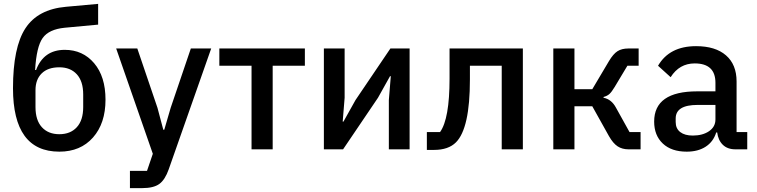

<svg xmlns="http://www.w3.org/2000/svg" viewBox="-20 -770 3902 990"><path d="M286 12Q47 12 47 -315Q47 -526 111 -624Q175 -722 320 -735L486 -750V-643L314 -627Q232 -619 200 -574Q168 -529 161 -409H166Q205 -513 314 -513Q407 -513 465.5 -444Q524 -375 524 -256Q524 -134 459.5 -61Q395 12 286 12ZM409 -218V-283Q409 -351 376 -387Q343 -423 286 -423Q227 -423 195 -391.5Q163 -360 163 -305V-218Q163 -150 196 -114Q229 -78 286 -78Q343 -78 376 -114Q409 -150 409 -218Z M860 -214 964 -520H1069L850 103Q831 157 801.5 178.5Q772 200 713 200H650V111H738L768 23L579 -520H688L792 -214L822 -101H827Z M1277 0V-431H1111V-520H1552V-431H1386V0Z M1650 0V-520H1757V-266L1747 -143H1751L1813 -254L1993 -520H2092V0H1985V-254L1995 -377H1991L1929 -266L1749 0Z M2181 3V-89H2249Q2298 -157 2298 -365V-520H2676V0H2567V-431H2403V-360Q2403 -108 2331 -36Q2292 3 2218 3Z M2833 0V-520H2942V-310H3034L3120 -455Q3142 -492 3164 -506Q3186 -520 3220 -520H3273V-431H3215L3149 -321Q3134 -296 3122.5 -285.5Q3111 -275 3092 -270V-266Q3133 -258 3156 -215L3226 -89H3283V0H3221Q3188 0 3164.5 -15.5Q3141 -31 3120 -68L3034 -222H2942V0Z M3833 0H3772Q3731 0 3707 -23.5Q3683 -47 3678 -87H3673Q3658 -39 3618.5 -13.5Q3579 12 3521 12Q3442 12 3397.5 -30Q3353 -72 3353 -143Q3353 -299 3575 -299H3669V-343Q3669 -443 3562 -443Q3483 -443 3438 -372L3373 -431Q3432 -532 3569 -532Q3669 -532 3723.5 -484.5Q3778 -437 3778 -350V-89H3833ZM3552 -71Q3603 -71 3636 -93.5Q3669 -116 3669 -154V-229H3577Q3464 -229 3464 -159V-141Q3464 -107 3487.5 -89Q3511 -71 3552 -71Z"/></svg>

Font: IBM Plex Sans Medm
Style: Regular
Weight: 500
Designer: Mike Abbink, Paul van der Laan, Pieter van Rosmalen
Foundry: Bold Monday
Version: Version 3.005